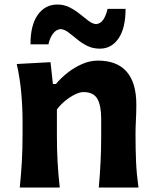

<svg xmlns="http://www.w3.org/2000/svg" viewBox="-20 -837 692 857"><path d="M68.2 0H246.7Q240.1 -59.3 237 -114Q234 -168.8 234 -231.3V-348.3Q249.6 -369.6 271 -387Q292.4 -404.5 314.2 -415.2Q336 -426 352.4 -426Q397.3 -426 414.5 -396Q431.7 -366.1 431.7 -305.5V-231.3Q431.7 -168.8 428.9 -114Q426.2 -59.3 421 0H598.1Q589.8 -59.3 587.3 -115.1Q584.9 -170.9 584.9 -239.5Q584.9 -267.4 586.7 -300.9Q588.5 -334.3 588.5 -370.2Q588.5 -467.7 545.3 -517.1Q502.1 -566.5 416.8 -566.5Q382.3 -566.5 347.5 -551.6Q312.7 -536.6 282.3 -512.8Q251.9 -488.9 229.6 -462.1H216.1L205.5 -559.5L54.8 -551.3Q69.4 -485.6 75 -421.3Q80.7 -357 80.7 -294.5V-239.5Q80.7 -170.9 77.5 -115.1Q74.4 -59.3 68.2 0ZM425.6 -619.8Q478 -619.8 509.3 -665.8Q540.5 -711.7 540.5 -797.4H460.1Q453.5 -768.1 441.3 -749.7Q429 -731.3 409.2 -729.3Q393 -730.5 375.3 -743.9Q357.5 -757.2 336.7 -774.2Q315.8 -791.2 291 -804Q266.1 -816.8 236.2 -816.8Q181.3 -816.8 148.6 -770.8Q116 -724.7 116 -639.1H196.1Q202.5 -668 216.4 -686.6Q230.3 -705.2 250.2 -707.2Q267.6 -705.9 285.4 -692.6Q303.2 -679.2 323.5 -662.2Q343.8 -645.3 368.9 -632.5Q394 -619.8 425.6 -619.8Z"/></svg>

Font: Pinar-VF
Style: Regular
Weight: 300
Designer: Amin Abedi
Version: Version 3.0